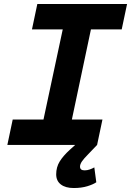

<svg xmlns="http://www.w3.org/2000/svg" viewBox="-20 -730 660 967"><path d="M17 0 44 -128H199L296 -582H141L168 -710H620L593 -582H438L342 -128H496L469 0ZM351 217Q310 217 286.5 199Q263 181 263 148Q263 112 280.5 83.5Q298 55 332 24L381 -20L469 0L424 47Q403 68 393 82.5Q383 97 383 109Q383 128 406 128Q419 128 432 123.5Q445 119 455 113L465 188Q449 199 419.5 208Q390 217 351 217Z"/></svg>

Font: Geist Mono
Style: Bold Italic
Weight: 700
Italic angle: -12°
Monospace: yes
Designer: Basement.studio, Andrés Briganti, Mateo Zaragoza
Foundry: Basement.studio, Vercel, Andrés Briganti, Guido Ferreyra, Mateo Zaragoza
Version: Version 1.500; ttfautohint (v1.8.4.7-5d5b)